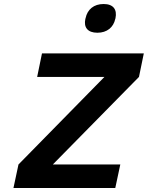

<svg xmlns="http://www.w3.org/2000/svg" viewBox="-20 -936 736 956"><path d="M696 -670H189L165 -553H500L72 -117L47 0H554L579 -117H243L672 -553ZM405 -842C396 -800 416 -773 465 -773C513 -773 545 -800 554 -842L555 -845C564 -889 544 -916 496 -916C447 -916 415 -889 406 -845Z"/></svg>

Font: LT Wave Mono Bold
Style: Italic
Weight: 700
Designer: Daniel Lyons
Version: Version 2.5 (Glyphs App)